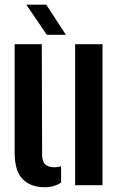

<svg xmlns="http://www.w3.org/2000/svg" viewBox="-20 -788 508 817"><path d="M42.3 -139.4V-600H157.8L159.2 -129.7Q159.2 -101.8 171.8 -89Q184.5 -76.2 213 -76.2Q227.8 -76.2 240 -80.7V-11.2Q210.8 8.7 170.5 8.7Q110.1 8.7 76.2 -25.9Q42.3 -60.5 42.3 -139.4ZM299.6 0V-600H416.2V0ZM179 -640 92.2 -768H176.9L260.4 -640Z"/></svg>

Font: Big Shoulders Stencil Text Thin
Style: Regular
Weight: 100
Designer: Patric King
Foundry: XO Type Co
Version: Version 2.001